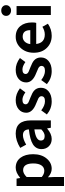

<svg xmlns="http://www.w3.org/2000/svg" viewBox="1015 -1866 1065 3136"><g transform="rotate(-90 1548.0 -297.5)"><path d="M79 -560H199L209 -502H213Q298 -574 378 -574Q481 -574 540 -496Q598 -419 598 -289Q598 -151 525 -66Q457 14 360 14Q288 14 221 -47L225 45V215H79ZM413 -151Q447 -199 447 -287Q447 -453 336 -453Q283 -453 225 -395V-149Q274 -107 327 -107Q381 -107 413 -151Z M727 -33Q681 -80 681 -152Q681 -242 758 -292Q834 -341 1003 -359Q999 -456 908 -456Q846 -456 754 -403L701 -500Q820 -574 935 -574Q1150 -574 1150 -327V0H1030L1019 -60H1016Q930 14 847 14Q773 14 727 -33ZM1003 -156V-269Q821 -245 821 -164Q821 -101 895 -101Q948 -101 1003 -156Z M1247 -65 1314 -157Q1392 -96 1464 -96Q1545 -96 1545 -155Q1545 -183 1509 -204Q1491 -214 1428 -239Q1275 -297 1275 -402Q1275 -478 1332 -526Q1389 -574 1483 -574Q1581 -574 1674 -505L1608 -416Q1539 -464 1487 -464Q1413 -464 1413 -410Q1413 -383 1448 -364Q1461 -357 1527 -332Q1600 -304 1633 -276Q1683 -233 1683 -163Q1683 -86 1626 -38Q1566 14 1460 14Q1341 14 1247 -65Z M1742 -65 1809 -157Q1887 -96 1959 -96Q2040 -96 2040 -155Q2040 -183 2004 -204Q1986 -214 1923 -239Q1770 -297 1770 -402Q1770 -478 1827 -526Q1884 -574 1978 -574Q2076 -574 2169 -505L2103 -416Q2034 -464 1982 -464Q1908 -464 1908 -410Q1908 -383 1943 -364Q1956 -357 2022 -332Q2095 -304 2128 -276Q2178 -233 2178 -163Q2178 -86 2121 -38Q2061 14 1955 14Q1836 14 1742 -65Z M2336 -64Q2255 -144 2255 -279Q2255 -410 2335 -495Q2411 -574 2516 -574Q2628 -574 2691 -498Q2750 -426 2750 -306Q2750 -262 2743 -239H2398Q2416 -99 2553 -99Q2617 -99 2679 -138L2729 -48Q2639 14 2533 14Q2413 14 2336 -64ZM2624 -336Q2624 -460 2518 -460Q2472 -460 2439 -429Q2404 -395 2396 -336Z M2871 -560H3017V0H2871ZM2882 -673Q2857 -695 2857 -730Q2857 -766 2882 -788Q2906 -810 2945 -810Q2983 -810 3007 -788Q3032 -766 3032 -730Q3032 -696 3007 -673Q2983 -650 2945 -650Q2907 -650 2882 -673Z"/></g></svg>

Font: Noto Sans Tobesmart edit
Style: Bold
Weight: 700
Designer: Ryoko NISHIZUKA  (kana & ideographs); Paul D. Hunt (Latin, Greek & Cyrillic); Wenlong ZHANG  (bopomofo); Sandoll Communi
Foundry: Adobe Systems Incorporated
Version: Version 1.005 Oct 7, 2021